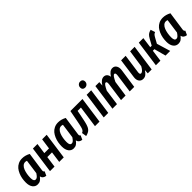

<svg xmlns="http://www.w3.org/2000/svg" viewBox="306 -2198 3619 3619"><g transform="rotate(-45 2115.0 -389.0)"><path d="M296.9 -543Q379.9 -543 460 -499L408.2 -136.2Q402.8 -110.8 406 -94Q409.2 -77.1 426.8 -68.8L389.2 13.2Q308.6 3.4 294.9 -64.9Q266.1 -25.4 235.6 -5.1Q205.1 15.1 164.1 15.1Q99.6 15.1 62.7 -35.2Q25.9 -85.4 25.9 -169.9Q25.9 -223.6 34.9 -274.9Q43.9 -326.2 64.9 -375.2Q85.9 -424.3 116.5 -461.2Q147 -498 193.4 -520.5Q239.7 -543 296.9 -543ZM290 -453.1Q254.4 -453.1 226.3 -427.2Q198.2 -401.4 181.9 -359.1Q165.5 -316.9 157.2 -268.1Q148.9 -219.2 148.9 -168Q148.9 -120.6 161.9 -99.4Q174.8 -78.1 201.2 -78.1Q225.1 -78.1 245.6 -97.7Q266.1 -117.2 291 -154.8L331.1 -444.8Q310.5 -453.1 290 -453.1Z M746.1 0 776.9 -223.1H651.9L621.1 0H500L573.7 -528.8H694.8L665 -315.9H790L819.8 -528.8H940.9L867.2 0Z M1256.3 -543Q1339.4 -543 1419.4 -499L1367.7 -136.2Q1362.3 -110.8 1365.5 -94Q1368.7 -77.1 1386.2 -68.8L1348.6 13.2Q1268.1 3.4 1254.4 -64.9Q1225.6 -25.4 1195.1 -5.1Q1164.6 15.1 1123.5 15.1Q1059.1 15.1 1022.2 -35.2Q985.4 -85.4 985.4 -169.9Q985.4 -223.6 994.4 -274.9Q1003.4 -326.2 1024.4 -375.2Q1045.4 -424.3 1075.9 -461.2Q1106.4 -498 1152.8 -520.5Q1199.2 -543 1256.3 -543ZM1249.5 -453.1Q1213.9 -453.1 1185.8 -427.2Q1157.7 -401.4 1141.4 -359.1Q1125 -316.9 1116.7 -268.1Q1108.4 -219.2 1108.4 -168Q1108.4 -120.6 1121.3 -99.4Q1134.3 -78.1 1160.6 -78.1Q1184.6 -78.1 1205.1 -97.7Q1225.6 -117.2 1250.5 -154.8L1290.5 -444.8Q1270 -453.1 1249.5 -453.1Z M1894.5 -528.8 1820.3 0H1699.2L1760.3 -435.1H1671.4L1643.6 -293Q1636.2 -256.3 1631.6 -233.4Q1627 -210.4 1620.4 -182.6Q1613.8 -154.8 1608.6 -138.4Q1603.5 -122.1 1595.9 -102.1Q1588.4 -82 1581.3 -70.8Q1574.2 -59.6 1564 -46.1Q1553.7 -32.7 1543 -25.1Q1532.2 -17.6 1517.8 -9.5Q1503.4 -1.5 1487.1 3.9Q1470.7 9.3 1450.2 14.2L1435.5 -81.1Q1449.7 -86.9 1458.3 -92.3Q1466.8 -97.7 1475.3 -109.1Q1483.9 -120.6 1489.3 -132.8Q1494.6 -145 1501.7 -171.6Q1508.8 -198.2 1514.6 -226.3Q1520.5 -254.4 1530.3 -304.2L1573.2 -528.8Z M2082 -644Q2050.8 -644 2033.4 -661.6Q2016.1 -679.2 2016.1 -709Q2016.1 -746.6 2039.6 -769.8Q2063 -793 2098.1 -793Q2129.4 -793 2146.7 -775.4Q2164.1 -757.8 2164.1 -728Q2164.1 -691.4 2140.1 -667.7Q2116.2 -644 2082 -644ZM2127 -528.8 2053.2 0H1932.1L2005.9 -528.8Z M2705.1 -543.9Q2756.8 -543.9 2784.4 -500.7Q2812 -457.5 2801.8 -386.2L2746.1 0H2625L2676.8 -372.1Q2685.1 -439 2653.8 -439Q2632.8 -439 2611.3 -408Q2589.8 -377 2561 -316.9L2515.1 0H2394L2445.8 -372.1Q2454.1 -439 2422.9 -439Q2401.9 -439 2379.9 -407Q2357.9 -375 2329.1 -314.9L2286.1 0H2165L2238.8 -528.8H2344.2L2338.9 -442.9Q2399.9 -543.9 2474.1 -543.9Q2513.2 -543.9 2539.1 -518.3Q2564.9 -492.7 2570.8 -445.8Q2602.1 -494.1 2633.8 -519Q2665.5 -543.9 2705.1 -543.9Z M2974.1 15.1Q2919.4 15.1 2890.4 -26.6Q2861.3 -68.4 2871.1 -136.2L2924.8 -528.8H3045.9L2991.7 -143.1Q2988.3 -115.7 2995.6 -101.8Q3002.9 -87.9 3019 -87.9Q3062.5 -87.9 3114.7 -181.2L3165 -528.8H3285.2L3210.9 0H3106.9L3111.8 -81.1Q3081.1 -34.2 3049.8 -9.5Q3018.6 15.1 2974.1 15.1Z M3725.6 -543 3754.9 -453.1Q3726.1 -441.9 3712.4 -426.3Q3698.7 -410.6 3676.8 -371.1L3622.6 -272.9L3704.6 0H3580.6L3517.6 -233.9H3475.6L3443.8 0H3322.8L3396.5 -528.8H3517.6L3488.8 -315.9H3527.8L3594.7 -437Q3620.6 -484.4 3647.2 -506.8Q3673.8 -529.3 3725.6 -543Z M4046.4 -543Q4129.4 -543 4209.5 -499L4157.7 -136.2Q4152.3 -110.8 4155.5 -94Q4158.7 -77.1 4176.3 -68.8L4138.7 13.2Q4058.1 3.4 4044.4 -64.9Q4015.6 -25.4 3985.1 -5.1Q3954.6 15.1 3913.6 15.1Q3849.1 15.1 3812.3 -35.2Q3775.4 -85.4 3775.4 -169.9Q3775.4 -223.6 3784.4 -274.9Q3793.5 -326.2 3814.5 -375.2Q3835.4 -424.3 3866 -461.2Q3896.5 -498 3942.9 -520.5Q3989.3 -543 4046.4 -543ZM4039.6 -453.1Q4003.9 -453.1 3975.8 -427.2Q3947.8 -401.4 3931.4 -359.1Q3915 -316.9 3906.7 -268.1Q3898.4 -219.2 3898.4 -168Q3898.4 -120.6 3911.4 -99.4Q3924.3 -78.1 3950.7 -78.1Q3974.6 -78.1 3995.1 -97.7Q4015.6 -117.2 4040.5 -154.8L4080.6 -444.8Q4060.1 -453.1 4039.6 -453.1Z"/></g></svg>

Font: Fira Sans Compressed Medium
Style: Italic
Weight: 500
Width: 3
Italic angle: -8°
Designer: Carrois Corporate & Edenspiekermann AG
Foundry: Carrois Corporate GbR & Edenspiekermann AG
Version: Version 4.203;PS 004.203;hotconv 1.0.88;makeotf.lib2.5.64775